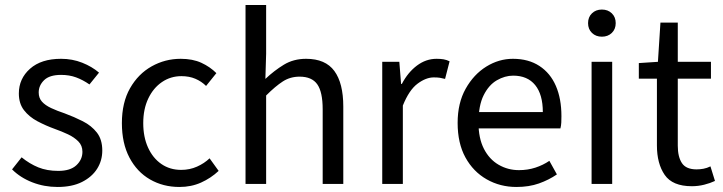

<svg xmlns="http://www.w3.org/2000/svg" viewBox="-20 -732 2876 764"><path d="M209 12Q156 12 108.5 -6.5Q61 -25 28 -58L66 -106Q98 -80 132.5 -66Q167 -52 212 -52Q260 -52 284 -74.5Q308 -97 308 -128Q308 -153 291.5 -169.5Q275 -186 250.5 -197.5Q226 -209 198 -219Q162 -232 129 -249.5Q96 -267 75.5 -293.5Q55 -320 55 -360Q55 -419 99.5 -458.5Q144 -498 223 -498Q268 -498 307 -482.5Q346 -467 374 -443L336 -396Q310 -414 283 -424Q256 -434 223 -434Q177 -434 155.5 -413Q134 -392 134 -364Q134 -342 147 -327.5Q160 -313 183.5 -302Q207 -291 237 -281Q275 -267 309.5 -249.5Q344 -232 365.5 -204.5Q387 -177 387 -133Q387 -93 366.5 -60.5Q346 -28 306.5 -8Q267 12 209 12Z M694 12Q629 12 577 -18Q525 -48 495 -105Q465 -162 465 -242Q465 -324 497.5 -381Q530 -438 583.5 -468Q637 -498 699 -498Q747 -498 781.5 -482Q816 -466 841 -441L800 -390Q782 -408 757.5 -418.5Q733 -429 702 -429Q659 -429 624.5 -405.5Q590 -382 570 -340Q550 -298 550 -242Q550 -187 569 -145Q588 -103 622 -79.5Q656 -56 701 -56Q735 -56 764 -69Q793 -82 814 -102L850 -52Q819 -23 780 -5.5Q741 12 694 12Z M957 0V-712H1039V-518L1036 -418Q1071 -451 1109.5 -474.5Q1148 -498 1198 -498Q1275 -498 1310.5 -449.5Q1346 -401 1346 -308V0H1264V-297Q1264 -366 1242.5 -396.5Q1221 -427 1172 -427Q1135 -427 1105.5 -408Q1076 -389 1039 -352V0Z M1501 0V-486H1569L1576 -398H1579Q1603 -444 1639 -471Q1675 -498 1717 -498Q1733 -498 1745 -496Q1757 -494 1769 -488L1751 -418Q1740 -421 1730.5 -422.5Q1721 -424 1706 -424Q1675 -424 1641.5 -399Q1608 -374 1583 -312V0Z M2035 12Q1970 12 1916.5 -18.5Q1863 -49 1832 -105.5Q1801 -162 1801 -243Q1801 -322 1833 -379Q1865 -436 1915 -467Q1965 -498 2021 -498Q2083 -498 2126.5 -469.5Q2170 -441 2192 -390Q2214 -339 2214 -270Q2214 -257 2213.5 -245Q2213 -233 2210 -221H1860V-286H2140Q2140 -356 2109.5 -393.5Q2079 -431 2022 -431Q1989 -431 1957 -412.5Q1925 -394 1904.5 -353Q1884 -312 1884 -244Q1884 -182 1905.5 -140Q1927 -98 1964 -76.5Q2001 -55 2045 -55Q2080 -55 2110.5 -65Q2141 -75 2166 -92L2196 -38Q2164 -16 2124.5 -2Q2085 12 2035 12Z M2334 0V-486H2416V0ZM2375 -586Q2351 -586 2335.5 -601Q2320 -616 2320 -640Q2320 -664 2335.5 -679Q2351 -694 2375 -694Q2399 -694 2414.5 -679Q2430 -664 2430 -640Q2430 -616 2414.5 -601Q2399 -586 2375 -586Z M2733 9Q2656 9 2625 -36Q2594 -81 2594 -153V-419H2522V-481L2598 -486L2608 -642H2677V-486H2809V-419H2677V-152Q2677 -108 2693.5 -83Q2710 -58 2752 -58Q2765 -58 2779 -60.5Q2793 -63 2807 -70L2825 -12Q2806 -3 2782 3Q2758 9 2733 9Z"/></svg>

Font: Source Sans 3 ExtraLight
Style: Regular
Weight: 400
Version: Version 3.052;hotconv 1.1.0;makeotfexe 2.6.0